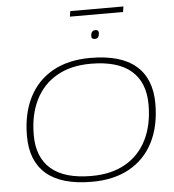

<svg xmlns="http://www.w3.org/2000/svg" viewBox="-64 -1050 1015 1119"><g transform="rotate(-5 444.0 -491.0)"><path d="M429 10Q251 10 162.5 -66Q74 -142 74 -288Q74 -419 122 -513.5Q170 -608 261 -659Q352 -710 481 -710Q659 -710 747.5 -634Q836 -558 836 -412Q836 -281 788 -186.5Q740 -92 649 -41Q558 10 429 10ZM430 -24Q546 -24 628 -71Q710 -118 753 -204.5Q796 -291 796 -410Q796 -540 717 -608Q638 -676 480 -676Q364 -676 282 -629Q200 -582 157 -495.5Q114 -409 114 -290Q114 -160 193 -92Q272 -24 430 -24ZM518 -818Q498 -818 498 -835Q498 -850 504.5 -859.5Q511 -869 525 -869Q544 -869 544 -852Q544 -837 538 -827.5Q532 -818 518 -818ZM384 -960 389 -992H700L695 -960Z"/></g></svg>

Font: Georama Extended ExtraLight
Style: Italic
Weight: 200
Width: 7
Italic angle: -9°
Designer: Jean-Baptiste Levee
Foundry: Production Type
Version: Version 1.000